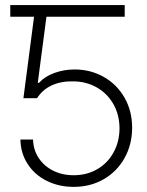

<svg xmlns="http://www.w3.org/2000/svg" viewBox="-20 -727 581 757"><path d="M471.7 -661.1H163.1L128.9 -400.4H133.8Q156.2 -425.3 194.1 -439.2Q231.9 -453.1 274.4 -453.1Q336.9 -453.1 388.9 -423.8Q440.9 -394.5 470.9 -342Q501 -289.6 501 -222.7Q500.5 -156.2 470.7 -103.3Q440.9 -50.3 388.7 -20.3Q336.4 9.8 270.5 9.8Q211.4 9.8 163.8 -14.2Q116.2 -38.1 88.9 -80.6Q61.5 -123 60.5 -176.8H110.4Q111.3 -136.7 132.1 -104.7Q152.8 -72.8 189 -54.4Q225.1 -36.1 270.5 -36.1Q322.8 -36.1 364 -60.3Q405.3 -84.5 428.2 -127Q451.2 -169.4 451.2 -221.7Q450.7 -275.9 426.3 -317.9Q401.9 -359.9 360.1 -383.1Q318.4 -406.2 267.6 -406.2Q220.7 -407.2 184.1 -390.4Q147.5 -373.5 126 -339.8H72.3L114.3 -661.1H20.5V-707H471.7Z"/></svg>

Font: Pretendard JP ExtraLight
Style: Regular
Weight: 200
Designer: Base glyphs from Inter by Rasmus Andersson; Hangeul glyphs from Noto Sans CJK(Source Han Sans) by Jang Soo-young and Kan
Foundry: Kil Hyung-jin
Version: Version 1.309